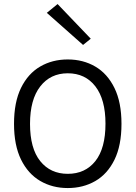

<svg xmlns="http://www.w3.org/2000/svg" viewBox="-20 -940 686 972"><path d="M323 12Q245 12 183.5 -24Q122 -60 86.5 -132.2Q51 -204.5 51 -313Q51 -423 86.5 -495.2Q122 -567.5 183.5 -603.2Q245 -639 323 -639Q401 -639 462.5 -603Q524 -567 559.5 -494.5Q595 -422 595 -313Q595 -203.5 559.5 -131.2Q524 -59 462.5 -23.5Q401 12 323 12ZM323 -60Q411.5 -60 462.8 -124.5Q514 -189 514 -314Q514 -436.5 462.8 -502.8Q411.5 -569 323 -569Q235.5 -569 183.8 -502.5Q132 -436 132 -313Q132 -188.5 183.8 -124.2Q235.5 -60 323 -60ZM400.5 -712.5 217 -875 271.5 -919.5 439.5 -744Z"/></svg>

Font: Karla
Style: Regular
Weight: 400
Designer: Jonathan Pinhorn
Version: Version 2.004;gftools[0.9.33]